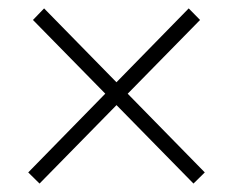

<svg xmlns="http://www.w3.org/2000/svg" viewBox="-20 -454 558 455"><path d="M73.7 -19 46.9 -45.4 427.2 -434.1 454.1 -406.7ZM438.5 -19 58.1 -406.7 84.5 -434.1 465.3 -45.4Z"/></svg>

Font: Roboto ExtraLight
Style: Regular
Weight: 250
Designer: Christian Robertson
Foundry: Google
Version: Version 3.009; 2024